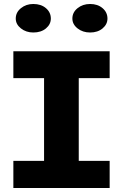

<svg xmlns="http://www.w3.org/2000/svg" viewBox="-20 -943 616 963"><path d="M201 -80V-606H375V-80ZM47 0V-136H530V0ZM47 -551V-686H530V-551ZM432 -780Q395 -780 369 -800.5Q343 -821 343 -850Q343 -881 369 -902Q395 -923 432 -923Q470 -923 494.5 -902Q519 -881 519 -850Q519 -821 494.5 -800.5Q470 -780 432 -780ZM147 -780Q111 -780 85 -800.5Q59 -821 59 -850Q59 -881 85 -902Q111 -923 147 -923Q186 -923 210.5 -902Q235 -881 235 -850Q235 -821 210.5 -800.5Q186 -780 147 -780Z"/></svg>

Font: BioRhyme SemiExpanded ExtraBold
Style: Regular
Weight: 800
Width: 6
Designer: Aoife Mooney
Foundry: Aoife Mooney Type
Version: Version 1.600;gftools[0.9.33]